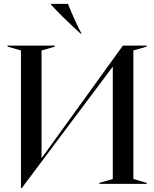

<svg xmlns="http://www.w3.org/2000/svg" viewBox="-20 -947 795 989"><path d="M88 -687 19 -707V-712H263V-707L194 -687V-132L613 -712H736V-707L667 -687V-25L736 -5V0H492V-5L561 -25V-604L92 22H88ZM395 -774Q297 -863 242 -924V-927H330Q371 -826 400 -774Z"/></svg>

Font: Nyght Serif
Style: Regular
Weight: 400
Designer: Maksym Kobuzan
Version: Version 0.410